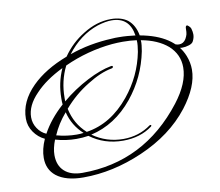

<svg xmlns="http://www.w3.org/2000/svg" viewBox="-73 -706 938 819"><g transform="rotate(-10 396.0 -296.5)"><path d="M225 26Q149 26 108 -6Q72 -35 72 -85Q72 -123 91 -165Q63 -178 44.5 -204.5Q26 -231 26 -263Q26 -337 89 -400Q146 -457 243 -494Q280 -548 336 -582Q395 -619 456 -619Q501 -619 529 -598Q558 -574 566 -529Q710 -503 748 -408Q760 -378 760 -347Q760 -274 694 -188Q616 -88 482 -30Q353 26 225 26ZM262 -501Q307 -517 353 -525.5Q399 -534 445 -536Q453 -537 461.5 -537Q470 -537 477 -537Q496 -537 514 -535.5Q532 -534 548 -532Q536 -613 458 -613Q433 -613 397 -602Q318 -575 262 -501ZM272 -163Q379 -179 459 -277Q526 -359 546 -461Q548 -474 549.5 -486.5Q551 -499 550 -511Q536 -513 520.5 -514Q505 -515 489 -515Q478 -515 466.5 -514.5Q455 -514 443 -513Q390 -508 337.5 -494Q285 -480 235 -457Q204 -395 204 -322V-307Q256 -351 318 -383Q347 -398 373 -407.5Q399 -417 421 -421Q430 -423 430 -418Q430 -412 423 -411Q374 -402 317 -366Q256 -329 209 -274Q223 -207 272 -163ZM224 6Q492 6 664 -216Q725 -295 725 -363Q725 -419 682 -458Q639 -495 567 -508Q568 -497 566.5 -485.5Q565 -474 563 -461Q552 -406 529 -357Q506 -308 471 -265Q395 -172 289 -148Q348 -106 421 -106Q489 -106 541 -144L544 -145Q546 -145 548 -143Q548 -140 546 -138Q494 -99 419 -99Q338 -99 276 -145Q263 -143 250.5 -142Q238 -141 224 -141Q178 -141 133 -154Q119 -118 119 -89Q119 -44 146.5 -19Q174 6 224 6ZM101 -185Q133 -244 191 -296Q190 -302 190 -308.5Q190 -315 190 -322Q190 -389 217 -449Q141 -412 97 -365Q49 -316 49 -265Q49 -239 63.5 -217Q78 -195 101 -185ZM228 -159Q236 -159 243.5 -159.5Q251 -160 258 -161Q213 -201 198 -261Q161 -218 141 -171Q186 -159 228 -159ZM735 -446Q723 -446 710.5 -450Q698 -454 690 -463Q687 -466 687 -469Q687 -473 689 -475Q691 -477 695 -475Q708 -462 725 -462Q744 -462 755 -480Q761 -491 763 -499Q765 -507 765 -523Q765 -536 772 -536Q774 -536 780 -530.5Q786 -525 788 -519Q790 -512 791 -505.5Q792 -499 792 -494Q792 -486 790 -479Q788 -472 785 -466Q781 -456 765.5 -451Q750 -446 735 -446Z"/></g></svg>

Font: Passions Conflict
Style: Regular
Weight: 400
Designer: Robert E. Leuschke
Foundry: Robert E. Leuschke
Version: Version 1.010; ttfautohint (v1.8.3)